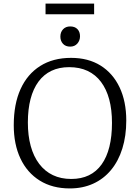

<svg xmlns="http://www.w3.org/2000/svg" viewBox="-20 -1041 784 1075"><path d="M371 14Q273 14 202.5 -30Q132 -74 94.5 -153.5Q57 -233 57 -340Q57 -458 95 -542Q133 -626 205 -671.5Q277 -717 378 -717Q474 -717 543 -674Q612 -631 649.5 -552Q687 -473 687 -366Q687 -280 665 -209.5Q643 -139 601.5 -89Q560 -39 501.5 -12.5Q443 14 371 14ZM379 -39Q435 -39 477.5 -59.5Q520 -80 549 -120.5Q578 -161 592.5 -219.5Q607 -278 607 -353Q607 -427 591.5 -484.5Q576 -542 545.5 -582.5Q515 -623 470.5 -644Q426 -665 367 -665Q311 -665 268 -644.5Q225 -624 195.5 -584Q166 -544 151 -486.5Q136 -429 136 -355Q136 -282 152 -223.5Q168 -165 199.5 -123.5Q231 -82 276 -60.5Q321 -39 379 -39ZM373 -780Q347 -780 332.5 -796Q318 -812 318 -836Q318 -861 333 -877Q348 -893 373 -893Q399 -893 413.5 -878Q428 -863 428 -838Q428 -814 413 -797Q398 -780 373 -780ZM235 -961V-1021H507V-961Z"/></svg>

Font: Literata 18pt Light
Style: Regular
Weight: 300
Designer: Latin by Veronika Burian and Jose Scaglione. Greek by Irene Vlachou. Cyrillic by Vera Evstafieva.
Foundry: TypeTogether
Version: Version 3.103;gftools[0.9.29]